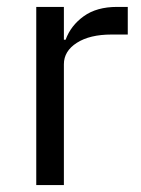

<svg xmlns="http://www.w3.org/2000/svg" viewBox="-20 -536 407 556"><path d="M165 0H85V-516H165V-421H170Q185 -462 222.5 -489Q260 -516 319 -516H350V-436H303Q240 -436 202.5 -412Q165 -388 165 -350Z"/></svg>

Font: Aneliza
Style: Regular
Weight: 400
Designer: Mike Abbink, Paul van der Laan, Pieter van Rosmalen
Foundry: Bold Monday
Version: Version 3.0